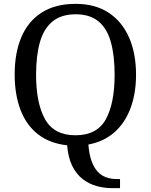

<svg xmlns="http://www.w3.org/2000/svg" viewBox="-20 -745 782 995"><path d="M559 230Q519 230 480 219Q441 208 408.5 183Q376 158 354.5 115Q333 72 328 8Q237 -2 176.5 -49.5Q116 -97 86 -176.5Q56 -256 56 -359Q56 -470 90.5 -552Q125 -634 195.5 -679.5Q266 -725 372 -725Q473 -725 542.5 -679.5Q612 -634 648.5 -551.5Q685 -469 685 -358Q685 -261 656.5 -184.5Q628 -108 573 -59.5Q518 -11 438 4Q442 55 454.5 89.5Q467 124 486 144.5Q505 165 530.5 174Q556 183 586 183H602V230ZM371 -44Q483 -44 528.5 -127Q574 -210 574 -358Q574 -457 554.5 -527Q535 -597 490.5 -634Q446 -671 372 -671Q298 -671 252.5 -634Q207 -597 187 -527Q167 -457 167 -358Q167 -210 213.5 -127Q260 -44 371 -44Z"/></svg>

Font: Noto Serif Malayalam
Style: Regular
Weight: 400
Designer: Indian type Foundry, Jelle Bosma, Monotype Design Team
Foundry: Monotype Imaging Inc.
Version: Version 2.103